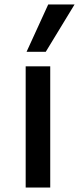

<svg xmlns="http://www.w3.org/2000/svg" viewBox="-20 -840 354 860"><path d="M99 -608 196 -820H314L185 -608ZM95 0V-543H205V0Z"/></svg>

Font: Martel Sans DemiBold
Style: Regular
Weight: 600
Designer: Dan Reynolds and Mathieu Réguer
Foundry: Dan Reynolds and Mathieu Réguer
Version: Version 1.001;PS 001.001;hotconv 1.0.70;makeotf.lib2.5.58329